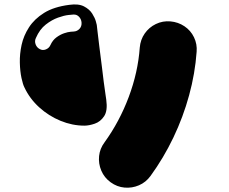

<svg xmlns="http://www.w3.org/2000/svg" viewBox="-20 -646 1040 871"><path d="M363 -76Q308 -76 254.5 -98Q201 -120 158 -159Q115 -198 91 -249Q84 -262 77.5 -292Q71 -322 70 -361.5Q69 -401 78 -442.5Q87 -484 111.5 -522Q136 -560 180 -587.5Q224 -615 294 -624Q336 -630 361 -617Q386 -604 398.5 -584Q411 -564 415 -548.5Q419 -533 419 -533Q419 -533 422 -506.5Q425 -480 430.5 -436Q436 -392 443 -337Q446 -309 450.5 -275.5Q455 -242 458.5 -218Q462 -194 462 -194Q469 -144 452.5 -119Q436 -94 410 -85Q384 -76 363 -76ZM143 -474Q136 -460 141.5 -445Q147 -430 161 -423Q174 -416 188.5 -422Q203 -428 209 -442Q219 -464 236 -476.5Q253 -489 270.5 -495Q288 -501 301 -502Q314 -503 315 -503Q330 -504 340.5 -515Q351 -526 350 -543Q349 -559 338.5 -570Q328 -581 313 -580Q311 -580 291 -578Q271 -576 243 -566Q215 -556 187.5 -534.5Q160 -513 143 -474ZM753 -549Q788 -546 816.5 -527Q845 -508 860 -477Q875 -446 872 -411Q865 -313 838 -214Q811 -115 766.5 -22Q722 71 663 152Q642 181 610.5 194.5Q579 208 545 205Q511 202 482 181Q453 160 439.5 128Q426 96 429.5 62Q433 28 454 0Q522 -94 564 -206Q606 -318 614 -430Q617 -466 636.5 -494Q656 -522 687 -537Q718 -552 753 -549Z"/></svg>

Font: Nikukyu
Style: Regular
Weight: 400
Version: Version 1.00